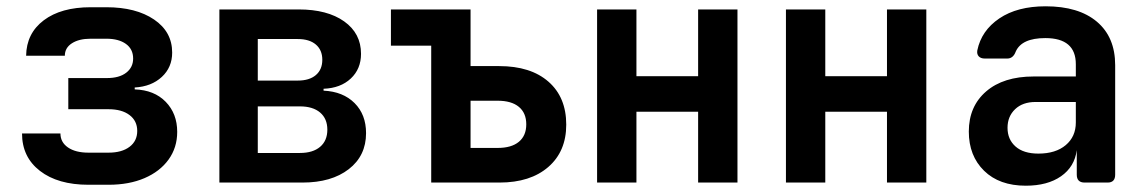

<svg xmlns="http://www.w3.org/2000/svg" viewBox="-20 -580 3640 610"><path d="M261 7Q164 7 107 -37Q50 -81 50 -156H172Q172 -128 196 -111.5Q220 -95 261 -95H325Q367 -95 391.5 -113.5Q416 -132 416 -164Q416 -196 391.5 -214.5Q367 -233 325 -233H197V-332H320Q359 -332 381 -349Q403 -366 403 -394Q403 -424 380 -440.5Q357 -457 318 -457H268Q231 -457 208.5 -442.5Q186 -428 186 -403H63Q64 -474 119 -515.5Q174 -557 268 -557H318Q412 -557 469.5 -518Q527 -479 527 -413Q527 -366 494 -335.5Q461 -305 408 -302V-296Q470 -294 506.5 -256.5Q543 -219 543 -161Q543 -111 515.5 -73Q488 -35 439 -14Q390 7 325 7Z M677 0V-550H929Q1020 -550 1073.5 -512Q1127 -474 1127 -409Q1127 -361 1094.5 -330.5Q1062 -300 1008 -298V-292Q1070 -289 1106.5 -252.5Q1143 -216 1143 -157Q1143 -85 1088 -42.5Q1033 0 941 0ZM799 -324H926Q963 -324 983.5 -341.5Q1004 -359 1004 -390Q1004 -421 983.5 -438.5Q963 -456 926 -456H799ZM799 -94H933Q974 -94 997 -113.5Q1020 -133 1020 -168Q1020 -203 997 -222.5Q974 -242 933 -242H799Z M1350 0V-435H1222V-550H1475V-370H1566Q1666 -370 1722.5 -320.5Q1779 -271 1779 -184Q1779 -99 1722 -49.5Q1665 0 1567 0ZM1475 -110H1561Q1605 -110 1628.5 -129.5Q1652 -149 1652 -185Q1652 -221 1628.5 -240.5Q1605 -260 1561 -260H1475Z M1877 0V-550H2002V-338H2198V-550H2323V0H2198V-225H2002V0Z M2477 0V-550H2602V-338H2798V-550H2923V0H2798V-225H2602V0Z M3239 10Q3155 10 3106.5 -37.5Q3058 -85 3058 -162Q3058 -242 3113 -289.5Q3168 -337 3264 -337H3398V-376Q3398 -459 3301 -459Q3226 -459 3207 -416Q3199 -394 3180 -394H3109Q3096 -394 3089.5 -401Q3083 -408 3085 -420Q3098 -483 3155 -521.5Q3212 -560 3302 -560Q3407 -560 3465 -511Q3523 -462 3523 -373V-25Q3523 0 3499 0H3426Q3401 0 3401 -25V-103Q3394 -50 3351 -20Q3308 10 3239 10ZM3279 -92Q3334 -92 3366 -119Q3398 -146 3398 -191V-256H3270Q3229 -256 3205 -233Q3181 -210 3181 -174Q3181 -137 3206.5 -114.5Q3232 -92 3279 -92Z"/></svg>

Font: Pitagon Sans Mono
Style: Bold
Weight: 700
Monospace: yes
Designer: Travis Tran
Foundry: Pitagon
Version: Version 1.001; ttfautohint (v1.8.4.7-5d5b);gftools[0.9.26]